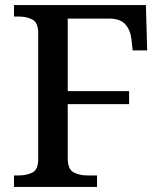

<svg xmlns="http://www.w3.org/2000/svg" viewBox="-20 -734 639 754"><path d="M35 0V-45H52Q85 -45 107.5 -56.5Q130 -68 130 -109V-604Q130 -645 107.5 -657Q85 -669 54 -669H35V-714H553L558 -536H501L496 -581Q492 -616 472 -638.5Q452 -661 409 -661H246V-376H487V-325H246V-113Q246 -70 268.5 -57.5Q291 -45 324 -45H361V0Z"/></svg>

Font: Noto Serif Lao Medium
Style: Regular
Weight: 500
Designer: Monotype Design Team
Foundry: Monotype Imaging Inc.
Version: Version 2.003; ttfautohint (v1.8.4.7-5d5b)